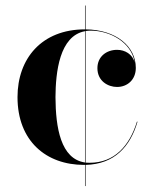

<svg xmlns="http://www.w3.org/2000/svg" viewBox="-20 -574 555 680"><path d="M283 -554.5H281V-470C127.5 -470 42 -366.5 42 -230C42 -74 144 10 277.5 10C278.5 10 280 10 281 10V85H283V10C386.5 7.5 441.5 -56 467 -143H465C438.5 -57 385 2.5 297.5 2.5C292.5 2.5 288 2.5 283 2V-464C289 -465 294.5 -465.5 301 -465.5C369.5 -465.5 445.5 -424.5 457 -353C449 -382 423 -397.5 394.5 -397.5C357.5 -397.5 325 -374 325 -332.5C325 -286.5 363 -266 394.5 -266C431 -266 461 -291.5 461 -333.5C461 -409.5 391.5 -469 283 -470ZM176.5 -230C177 -318 190.5 -447 281 -463.5V1.5C195 -11 177 -122 176.5 -230Z"/></svg>

Font: Bodoni* 96pt Medium
Style: Regular
Weight: 500
Version: Version 2.3